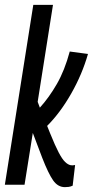

<svg xmlns="http://www.w3.org/2000/svg" viewBox="-28 -760 382 790"><path d="M-8 0 109 -740H190L127 -341L136 -317Q174 -359 206 -414.5Q238 -470 259 -548L334 -538Q310 -454 265 -375Q220 -296 166 -242L178 -212Q199 -160 213.5 -132.5Q228 -105 240 -93.5Q252 -82 264 -80Q271 -79 281 -81L271 4Q262 8 254.5 9Q247 10 239 10Q210 10 190.5 -18Q171 -46 146 -110L107 -213L73 0Z"/></svg>

Font: Georama Extra Condensed Medium
Style: Italic
Weight: 500
Width: 2
Italic angle: -9°
Designer: Jean-Baptiste Levee
Foundry: Production Type
Version: Version 1.000